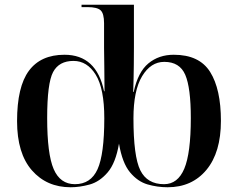

<svg xmlns="http://www.w3.org/2000/svg" viewBox="-20 -780 1003 810"><path d="M278 10Q316 10 358 -1.5Q400 -13 434 -52.5Q468 -92 482 -174Q496 -92 528.5 -53Q561 -14 602.5 -2Q644 10 687 10Q790 10 851 -63.5Q912 -137 912 -270Q912 -404 866.5 -476.5Q821 -549 713 -549Q650 -549 606 -512.5Q562 -476 544 -392H542Q544 -453 544.5 -505.5Q545 -558 545 -580V-760H324V-750H349Q390 -750 404.5 -736.5Q419 -723 419 -682V-579Q419 -547 420 -499.5Q421 -452 421 -395H419Q387 -549 252 -549Q152 -549 102 -481.5Q52 -414 52 -269Q52 -133 114.5 -61.5Q177 10 278 10ZM296 -3Q234 -3 206.5 -66.5Q179 -130 179 -282Q179 -429 204 -476Q229 -523 290 -523Q348 -523 384 -464.5Q420 -406 420 -281Q420 -129 391.5 -66Q363 -3 296 -3ZM672 -3Q601 -3 572 -61.5Q543 -120 543 -281Q543 -398 579.5 -458.5Q616 -519 673 -519Q738 -519 761.5 -464.5Q785 -410 785 -282Q785 -134 757.5 -68.5Q730 -3 672 -3Z"/></svg>

Font: Noto Serif Display Semi
Style: Regular
Weight: 600
Designer: Monotype Design Team
Foundry: Monotype Imaging Inc.
Version: Version 1.900